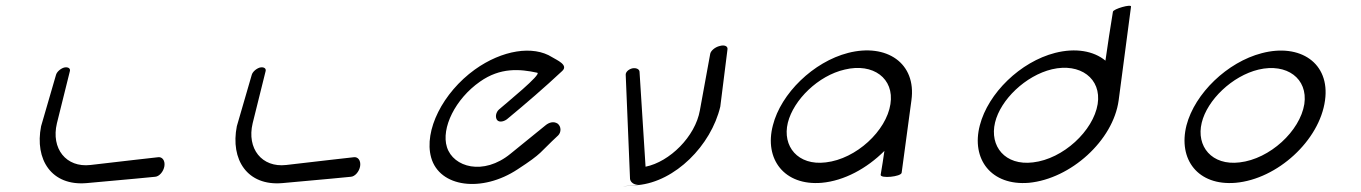

<svg xmlns="http://www.w3.org/2000/svg" viewBox="-20 -615 4736 668"><path d="M223 -367C226 -377 217 -383 203 -380C190 -376 178 -365 175 -355L123 -176C100 -60 159 33 282 22C419 10 520 0 520 0C534 -1 549 -18 552 -37C555 -57 544 -70 530 -68C530 -68 387 -52 295 -41C210 -31 157 -98 178 -186C199 -271 223 -367 223 -367Z M904 -367C907 -377 898 -383 884 -380C871 -376 859 -365 856 -355L804 -176C781 -60 840 33 963 22C1100 10 1201 0 1201 0C1215 -1 1230 -18 1233 -37C1236 -57 1225 -70 1211 -68C1211 -68 1068 -52 976 -41C891 -31 838 -98 859 -186C880 -271 904 -367 904 -367Z M1922 -144C1933 -155 1933 -175 1920 -185C1906 -194 1890 -189 1878 -179L1756 -80C1662 -3 1557 -33 1535 -103C1514 -169 1564 -271 1650 -331C1721 -381 1789 -375 1849 -362C1867 -358 1741 -256 1716 -234C1706 -225 1702 -209 1709 -198C1717 -187 1736 -193 1746 -202C1810 -255 1874 -310 1936 -368C1959 -389 1917 -406 1901 -416C1835 -458 1727 -441 1632 -373C1521 -293 1454 -161 1480 -67C1509 37 1657 56 1781 -26C1870 -84 1855 -82 1922 -144Z M2215 -33H2213ZM2157 -354 2172 8C2174 20 2187 29 2203 28C2203 28 2082 39 2199 29C2329 17 2454 -109 2486 -244L2511 -443C2513 -454 2501 -460 2484 -455C2467 -451 2453 -438 2451 -428C2451 -428 2432 -323 2415 -231C2399 -140 2310 -52 2226 -35C2220 -133 2205 -366 2205 -366C2204 -375 2192 -380 2179 -377C2165 -373 2156 -363 2157 -354Z M3117 -14 3151 -266C3169 -396 3064 -465 2931 -431C2810 -400 2697 -290 2669 -179C2638 -61 2709 32 2839 21C2917 14 2996 -29 3057 -90C3053 -63 3049 -35 3044 -7C3042 7 3115 0 3117 -14ZM2721 -188C2741 -268 2827 -352 2919 -373C3018 -397 3092 -342 3078 -253C3064 -160 2959 -62 2853 -50C2756 -38 2701 -106 2721 -188Z M3915 -592C3917 -602 3853 -584 3852 -574C3848 -553 3829 -427 3826 -404C3785 -438 3722 -449 3651 -431C3530 -400 3418 -291 3389 -179C3358 -61 3429 32 3560 21C3705 7 3853 -126 3872 -266ZM3442 -189C3461 -268 3548 -352 3640 -374C3738 -397 3813 -342 3799 -253C3784 -160 3679 -62 3574 -50C3477 -38 3422 -106 3442 -189Z M4161 -188C4180 -267 4267 -351 4359 -373C4457 -396 4531 -342 4518 -253C4503 -159 4398 -62 4293 -50C4196 -38 4141 -106 4161 -188ZM4108 -179C4078 -60 4148 32 4279 21C4424 8 4571 -126 4590 -266C4608 -396 4503 -465 4370 -430C4250 -399 4137 -290 4108 -179Z"/></svg>

Font: Hi. Perspective
Style: Perspective
Weight: 400
Designer: Mew Too, Robert Jablonski
Foundry: Cannot Into Space Fonts
Version: Version 1.996